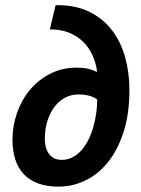

<svg xmlns="http://www.w3.org/2000/svg" viewBox="-20 -696 536 728"><path d="M270 -439.5Q295.9 -439.5 314 -435.3Q332 -431.2 344.2 -424.3H348.1Q343.8 -458 330.3 -487.3Q316.9 -516.6 294.4 -538.3Q272 -560.1 240.7 -572.5Q209.5 -585 168.9 -584.5L190.9 -676.3Q263.2 -677.7 315.9 -652.6Q368.7 -627.4 403.1 -583.3Q437.5 -539.1 454.1 -480Q470.7 -420.9 470.7 -355Q470.7 -262.7 448 -193.8Q425.3 -125 387.9 -79.3Q350.6 -33.7 302.2 -11Q253.9 11.7 202.1 11.7Q157.7 11.7 124.8 -0.5Q91.8 -12.7 70.3 -35.4Q48.8 -58.1 38.1 -91.1Q27.3 -124 27.3 -165Q27.3 -219.2 44.9 -268.8Q62.5 -318.4 94.2 -356.2Q126 -394 170.9 -416.7Q215.8 -439.5 270 -439.5ZM213.4 -89.8Q236.8 -89.8 255.9 -100.1Q274.9 -110.4 289.8 -127.4Q304.7 -144.5 315.9 -167.5Q327.1 -190.4 334.2 -215.8Q341.3 -241.2 345 -267.8Q348.6 -294.4 348.6 -318.8Q323.7 -337.9 275.9 -337.9Q251 -337.9 228.3 -326.4Q205.6 -314.9 188.2 -293Q170.9 -271 160.4 -239.3Q149.9 -207.5 149.9 -167.5Q149.9 -151.9 153.8 -137.7Q157.7 -123.5 165.5 -113Q173.3 -102.5 185.3 -96.2Q197.3 -89.8 213.4 -89.8Z"/></svg>

Font: PT Astra Sans
Style: Bold Italic
Weight: 700
Italic angle: -16°
Designer: A.Korolkova, I. Chaeva
Foundry: ParaType Ltd
Version: Version 1.002W